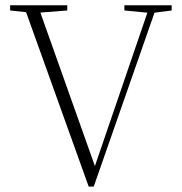

<svg xmlns="http://www.w3.org/2000/svg" viewBox="-20 -683 684 722"><path d="M313.5 18.6 78.1 -637.2 18.1 -643.6V-663.1H232.9V-643.6L131.8 -635.7L336.9 -58.6L534.2 -635.3L447.8 -643.6V-663.1H625.5V-643.6L561 -635.3L332.5 18.6Z"/></svg>

Font: Elstob ExtraLight
Style: Regular
Weight: 200
Designer: Peter S. Baker
Version: Version 1.015